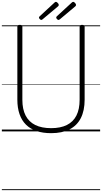

<svg xmlns="http://www.w3.org/2000/svg" viewBox="-20 -1416 1099 2069"><path d="M531 19Q442 19 374 -4Q306 -27 260 -72.5Q214 -118 190.5 -186Q167 -254 167 -342V-1129Q167 -1139 173 -1143.5Q179 -1148 194 -1148Q208 -1148 214.5 -1143.5Q221 -1139 221 -1129V-340Q221 -239 256 -171Q291 -103 360 -69Q429 -35 531 -35Q632 -35 700.5 -69Q769 -103 803.5 -171Q838 -239 838 -340V-1129Q838 -1139 844.5 -1143.5Q851 -1148 864 -1148Q892 -1148 892 -1129V-342Q892 -224 851 -143.5Q810 -63 729.5 -22Q649 19 531 19ZM425 -1201Q418 -1201 409 -1210Q400 -1219 400 -1226Q400 -1228 401 -1231.5Q402 -1235 406 -1239L566 -1387Q570 -1391 573.5 -1393.5Q577 -1396 582 -1396Q588 -1396 595.5 -1390.5Q603 -1385 608 -1377.5Q613 -1370 613 -1363Q613 -1359 612 -1356Q611 -1353 606 -1348L439 -1208Q434 -1205 431 -1203Q428 -1201 425 -1201ZM611 -1201Q603 -1201 594.5 -1210Q586 -1219 586 -1226Q586 -1228 586.5 -1231.5Q587 -1235 591 -1239L752 -1387Q757 -1391 760 -1393.5Q763 -1396 768 -1396Q775 -1396 782 -1390.5Q789 -1385 794 -1377.5Q799 -1370 799 -1363Q799 -1359 798 -1356Q797 -1353 792 -1348L625 -1208Q620 -1205 617 -1203Q614 -1201 611 -1201ZM0 623H1059V633H0ZM0 -20H1059V0H0ZM0 -505H1059V-500H0ZM0 -1143H1059V-1133H0Z"/></svg>

Font: Playwrite CL Guides
Style: Regular
Weight: 400
Designer: Veronika Burian, José Scaglione
Foundry: TypeTogether
Version: Version 1.003